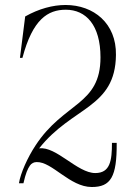

<svg xmlns="http://www.w3.org/2000/svg" viewBox="-20 -735 548 770"><path d="M348 15C424 15 449 -25 448 -162H429C429 -91 422 -41 362 -41C290 -41 206 -149 137 -140C269 -308 443 -301 445 -515C447 -641 356 -715 243 -715C192 -715 136 -700 81 -669L60 -503H70C111 -658 172 -696 244 -696C325 -696 383 -634 383 -505C383 -312 236 -326 122 -151C91 -104 62 -40 56 0H74C83 -40 91 -58 100 -71C106 -80 116 -85 127 -85C189 -87 260 15 348 15Z"/></svg>

Font: Sprat Condensed Light
Style: Regular
Weight: 300
Width: 3
Designer: Ethan Nakache
Foundry: Collletttivo
Version: Version 2.000;Glyphs 3.2 (3217)